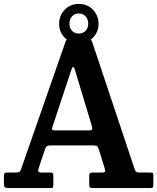

<svg xmlns="http://www.w3.org/2000/svg" viewBox="-20 -956 800 976"><path d="M0 -23.5V-62.5Q0 -71.5 3.2 -75.2Q6.5 -79 16.5 -79H60.5Q75.5 -79 80 -83.8Q84.5 -88.5 88 -98.5L314 -746.5Q316.5 -752.5 319.2 -753.8Q322 -755 331 -755H429Q438.5 -755 442 -753Q445.5 -751 448 -744.5L662 -103.5Q666.5 -90.5 669.8 -84.8Q673 -79 691.5 -79H742Q753 -79 756.2 -76.5Q759.5 -74 759.5 -62.5V-19Q759.5 -6.5 756.8 -3.2Q754 0 741.5 0H452.5Q441.5 0 437.5 -3.2Q433.5 -6.5 433.5 -18.5V-61.5Q433.5 -73 437.5 -76Q441.5 -79 452.5 -79H499.5Q512.5 -79 514 -84.2Q515.5 -89.5 512.5 -99L483.5 -193Q478.5 -208 474.2 -212.5Q470 -217 448.5 -217H242.5Q226 -217 219.8 -214Q213.5 -211 209.5 -199.5L177 -102.5Q172.5 -90 175 -84.5Q177.5 -79 191.5 -79H235Q245 -79 248 -75.8Q251 -72.5 251 -62.5V-17Q251 -4.5 248.2 -2.2Q245.5 0 233.5 0H27.5Q11.5 0 5.8 -3.2Q0 -6.5 0 -23.5ZM343 -602 247 -312.5Q244 -303 244.8 -298Q245.5 -293 261 -293H428.5Q447 -293 448.5 -298.2Q450 -303.5 446 -318.5L361 -600.5Q352.5 -630 343 -602ZM380.5 -735Q337 -735 308.8 -764.5Q280.5 -794 280.5 -835Q280.5 -876.5 308.8 -906.2Q337 -936 380.5 -936Q424.5 -936 452.8 -906.2Q481 -876.5 481 -835Q481 -794 452.5 -764.5Q424 -735 380.5 -735ZM380.5 -785.5Q402 -785.5 415.2 -799.5Q428.5 -813.5 428.5 -835.5Q428.5 -858 415.2 -872.8Q402 -887.5 380.5 -887.5Q359 -887.5 346 -872.8Q333 -858 333 -835.5Q333 -813.5 346 -799.5Q359 -785.5 380.5 -785.5Z"/></svg>

Font: Besley* Narrow Semi
Style: Regular
Weight: 600
Width: 4
Designer: Owen Earl
Foundry: indestructible type*
Version: Version 3.000; ttfautohint (v1.8.3)